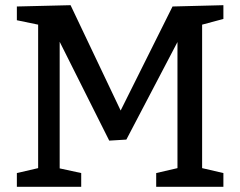

<svg xmlns="http://www.w3.org/2000/svg" viewBox="-20 -720 925 740"><path d="M841 -647 759 -625V-72L841 -53V0H582V-53L664 -72V-558L467 -182L401 -178L210 -559V-71L293 -53V0H45V-53L127 -72V-625L45 -642V-695L252 -700L445 -294L645 -695L841 -700Z"/></svg>

Font: Bitter Medium
Style: Regular
Weight: 500
Designer: Sol Matas, and Bitter project Authors
Foundry: Sol Matas
Version: Version 2.001